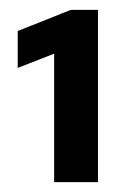

<svg xmlns="http://www.w3.org/2000/svg" viewBox="-20 -720 239 390"><path d="M16 -350ZM179 -700V-350H90V-611L16 -582V-657L124 -700Z"/></svg>

Font: Rosa Sans
Style: Bold
Weight: 700
Designer: Pentagram / MCKL
Foundry: Pentagram / MCKL
Version: Version 1.005;September 16, 2019;FontCreator 11.5.0.2425 64-